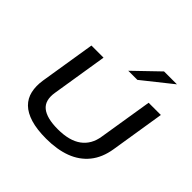

<svg xmlns="http://www.w3.org/2000/svg" viewBox="-228 -1169 1400 1400"><g transform="rotate(45 472.5 -468.5)"><path d="M435 9Q339 9 273.5 -11Q208 -31 170.5 -68Q133 -105 121 -157.5Q109 -210 119 -275L188 -705H313L244 -274Q229 -183 280.5 -141.5Q332 -100 446 -100Q565 -100 631 -148.5Q697 -197 711 -289L778 -705H904L837 -285Q821 -185 768 -119.5Q715 -54 631 -22.5Q547 9 435 9ZM508 -765 696 -946H829L602 -765Z"/></g></svg>

Font: Nunito Sans 7pt Expanded SemiBold
Style: Italic
Weight: 600
Width: 7
Italic angle: -9°
Designer: Vernon Adams
Foundry: Vernon Adams
Version: Version 3.101;gftools[0.9.27]